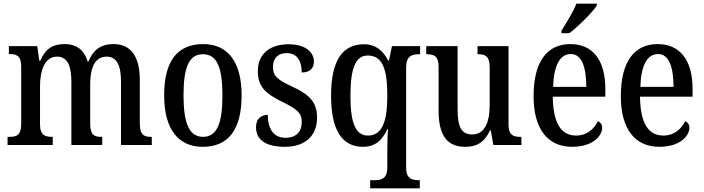

<svg xmlns="http://www.w3.org/2000/svg" viewBox="-20 -786 3815 1041"><path d="M21 0H266V-44H263C226 -44 197 -52 197 -111V-318C197 -403 222 -479 289 -479C346 -479 367 -429 367 -343V0H534V-44H530C492 -44 469 -53 469 -116V-331C469 -410 491 -479 557 -479C615 -479 636 -429 636 -343V0H803V-44H800C762 -44 738 -53 738 -116V-351C738 -487 685 -547 595 -547C535 -547 488 -523 460 -453H455C434 -522 388 -547 331 -547C267 -547 227 -523 198 -457H193L182 -536H28V-493H31C69 -493 95 -484 95 -425V-115C95 -53 70 -44 32 -44H21Z M1079 10C1217 10 1290 -81 1290 -269C1290 -456 1211 -547 1082 -547C942 -547 870 -456 870 -269C870 -81 950 10 1079 10ZM1081 -44C1004 -44 975 -121 975 -269C975 -417 1003 -492 1080 -492C1158 -492 1186 -417 1186 -269C1186 -121 1158 -44 1081 -44Z M1524 10C1634 10 1699 -49 1699 -148C1699 -235 1654 -275 1565 -316C1488 -352 1460 -372 1460 -423C1460 -468 1485 -498 1535 -498C1586 -498 1616 -461 1616 -393C1659 -393 1682 -415 1682 -452C1682 -502 1638 -546 1544 -546C1445 -546 1378 -495 1378 -401C1378 -314 1420 -278 1516 -231C1591 -194 1616 -173 1616 -125C1616 -72 1587 -39 1527 -39C1462 -39 1432 -90 1432 -163C1400 -163 1368 -146 1368 -96C1368 -27 1423 10 1524 10Z M1987 235H2256V191H2252C2214 191 2182 183 2182 124V-420C2182 -483 2214 -492 2251 -492H2258V-536H2105L2089 -458H2084C2059 -510 2017 -546 1954 -546C1838 -546 1775 -460 1775 -267C1775 -75 1838 10 1948 10C2016 10 2054 -28 2080 -86H2084C2081 -59 2080 1 2080 40V121C2080 183 2048 191 2010 191H1987ZM1975 -51C1907 -51 1880 -122 1880 -266C1880 -414 1907 -485 1974 -485C2055 -485 2080 -409 2080 -267C2080 -121 2049 -51 1975 -51Z M2503 10C2561 10 2605 -11 2637 -79H2641L2655 0H2807V-44H2802C2766 -44 2737 -51 2737 -111V-536H2569V-492H2572C2608 -492 2635 -484 2635 -421V-218C2635 -121 2607 -57 2540 -57C2478 -57 2461 -104 2461 -195V-536H2291V-492H2294C2333 -492 2358 -482 2358 -424V-186C2358 -49 2406 10 2503 10Z M3024 -619V-606H3067C3119 -646 3194 -721 3216 -756V-766H3105C3088 -721 3052 -665 3024 -619ZM3082 10C3195 10 3245 -50 3245 -94C3245 -112 3234 -124 3222 -129C3201 -87 3163 -51 3104 -51C3023 -51 2979 -116 2977 -262H3262V-305C3262 -463 3191 -547 3073 -547C2946 -547 2873 -452 2873 -264C2873 -90 2947 10 3082 10ZM3159 -315H2979C2982 -429 3015 -493 3075 -493C3135 -493 3158 -422 3159 -315Z M3555 10C3668 10 3718 -50 3718 -94C3718 -112 3707 -124 3695 -129C3674 -87 3636 -51 3577 -51C3496 -51 3452 -116 3450 -262H3735V-305C3735 -463 3664 -547 3546 -547C3419 -547 3346 -452 3346 -264C3346 -90 3420 10 3555 10ZM3632 -315H3452C3455 -429 3488 -493 3548 -493C3608 -493 3631 -422 3632 -315Z"/></svg>

Font: Noto Serif Ethiopic Condensed Medium
Style: Regular
Weight: 500
Width: 3
Designer: Monotype Design Team
Foundry: Monotype Imaging Inc.
Version: Version 2.102